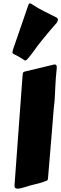

<svg xmlns="http://www.w3.org/2000/svg" viewBox="-20 -1110 371 1164"><path d="M67.9 15.6 92.3 -318.4Q104.5 -486.3 110.4 -564.9Q116.2 -643.6 116.2 -643.1Q116.7 -651.9 117.2 -657.7Q117.7 -663.6 119.1 -667.5Q120.6 -671.4 123 -673.3Q125.5 -675.3 130.4 -676.3L299.3 -716.8Q305.7 -718.8 312.5 -718.8Q319.3 -718.8 321.8 -714.6Q324.2 -710.4 324.2 -697.8Q320.8 -667.5 318.8 -641.1Q316.9 -614.7 315.7 -590.8Q314.5 -566.9 313.5 -544.7Q312.5 -522.5 311 -500.5Q308.1 -476.6 305.9 -452.6Q303.7 -428.7 301.8 -403.1Q299.8 -377.4 297.6 -348.9Q295.4 -320.3 292.5 -286.6L271 -29.3Q270.5 -24.9 269.3 -20.8Q268.1 -16.6 262.7 -14.2Q262.2 -14.2 256.8 -12.2Q251.5 -10.3 242.7 -7.1Q233.9 -3.9 222.2 -0.5Q210.4 2.9 197.3 5.9Q175.3 10.7 158.9 15.6Q142.6 20.5 129.9 24.7Q117.2 28.8 106.4 31.2Q95.7 33.7 85 33.7Q77.6 33.7 72.8 29.8Q67.9 25.9 67.9 15.6ZM215.8 -842.8Q194.3 -813 179.9 -793.7Q165.5 -774.4 156.2 -763.2Q147 -752 141.6 -747.6Q136.2 -743.2 132.8 -743.2Q129.9 -743.2 127.9 -745.1Q117.7 -752 109.4 -757.1Q101.1 -762.2 93.8 -766.4Q86.4 -770.5 78.9 -774.4Q71.3 -778.3 62 -782.7Q55.2 -786.6 55.2 -793Q55.7 -796.9 56.9 -802.2Q58.1 -807.6 61 -815.9L151.4 -1078.1Q153.8 -1085 156.2 -1087.4Q158.7 -1089.8 161.6 -1089.8Q164.1 -1089.8 166.5 -1088.6Q168.9 -1087.4 171.4 -1085.9Q209.5 -1060.1 247.3 -1041.7Q285.2 -1023.4 322.3 -1003.9Q331.1 -998.5 331.1 -990.7Q331.1 -982.9 322.8 -970.7Q303.7 -948.7 291.3 -934.3Q278.8 -919.9 267.8 -906.7Q256.8 -893.6 245.1 -878.9Q233.4 -864.3 215.8 -842.8Z"/></svg>

Font: Carter One
Style: Regular
Weight: 400
Designer: vernon adams
Foundry: vernon adams
Version: Version 1.000